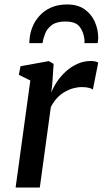

<svg xmlns="http://www.w3.org/2000/svg" viewBox="-20 -841 460 861"><path d="M50 0 116 -480 64.5 -505.5 72 -544 199 -567 220.5 -554.5 214.5 -465 210 -425.5Q218.5 -449 235 -473.8Q251.5 -498.5 274.5 -519.8Q297.5 -541 326.2 -554.2Q355 -567.5 388 -567.5Q397.5 -567.5 407 -565.5Q416.5 -563.5 420.5 -560L396.5 -439.5Q391.5 -443.5 379 -447Q366.5 -450.5 347 -450.5Q328 -450.5 308.2 -445Q288.5 -439.5 269.5 -428.5Q250.5 -417.5 235 -400.5Q219.5 -383.5 208 -361L158.5 0ZM111.5 -647.5Q111.5 -651.5 111.8 -655.5Q112 -659.5 112.5 -663.5Q114 -690.5 124.8 -718.2Q135.5 -746 156.5 -769.5Q177.5 -793 208.5 -807Q239.5 -821 281 -821Q329 -821 359.8 -799Q390.5 -777 405.5 -742.5Q420.5 -708 420.5 -670Q420 -665.5 419.5 -658.8Q419 -652 418 -647.5H358.5Q359 -652 359 -656.5Q359 -661 358.5 -665.5Q355 -697.5 337.2 -721Q319.5 -744.5 272.5 -744.5Q233.5 -744.5 212.2 -728.5Q191 -712.5 182.2 -689.8Q173.5 -667 170.5 -647.5Z"/></svg>

Font: Merriweather Medium
Style: Italic
Weight: 500
Italic angle: -7.8°
Version: Version 2.101